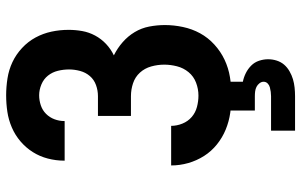

<svg xmlns="http://www.w3.org/2000/svg" viewBox="-202 -582 1003 640"><g transform="rotate(-90 300.0 -261.5)"><path d="M302 8Q273 8 244.5 4Q216 0 189 -11Q162 -22 139 -40.5Q116 -59 100.5 -83.5Q85 -108 77 -136Q69 -164 69 -193H201Q201 -174 208.5 -155.5Q216 -137 230.5 -124.5Q245 -112 264 -107Q283 -102 302 -102Q324 -102 345 -110Q366 -118 380 -135Q394 -152 399.5 -173.5Q405 -195 405 -216Q405 -238 399 -259.5Q393 -281 378.5 -297Q364 -313 343 -320Q322 -327 300 -327H234V-437H300Q319 -437 337 -443.5Q355 -450 367 -464Q379 -478 384 -496.5Q389 -515 389 -533Q389 -552 384.5 -570.5Q380 -589 368.5 -603.5Q357 -618 339 -625.5Q321 -633 303 -633Q286 -633 269.5 -627.5Q253 -622 241 -610Q229 -598 223 -582Q217 -566 217 -549V-548H85V-550Q85 -577 92 -604Q99 -631 113.5 -654Q128 -677 149 -695Q170 -713 195.5 -724Q221 -735 248 -739Q275 -743 303 -743Q331 -743 359.5 -738.5Q388 -734 413.5 -722Q439 -710 460.5 -690Q482 -670 495.5 -645Q509 -620 515 -592Q521 -564 521 -535Q521 -512 517 -489.5Q513 -467 502 -446.5Q491 -426 474 -410Q457 -394 436 -384Q460 -372 480 -354.5Q500 -337 513.5 -314.5Q527 -292 532 -266Q537 -240 537 -214Q537 -184 530.5 -153.5Q524 -123 509.5 -96.5Q495 -70 472 -49Q449 -28 421.5 -15Q394 -2 363.5 3Q333 8 302 8ZM185 220V140H300Q307 140 314.5 139Q322 138 329.5 136Q337 134 342.5 128.5Q348 123 348 115Q348 108 343 101.5Q338 95 331 91.5Q324 88 316 87Q308 86 300 86H252V-102H348V46Q363 49 377 56Q391 63 402 74Q413 85 418 100Q423 115 423 130Q423 145 418.5 159Q414 173 405 183.5Q396 194 383 201.5Q370 209 356.5 213Q343 217 328.5 218.5Q314 220 300 220Z"/></g></svg>

Font: Iosevka Aile Extrabold
Style: Regular
Weight: 800
Designer: Belleve Invis
Foundry: Belleve Invis
Version: Version 27.3.5; ttfautohint (v1.8.4)